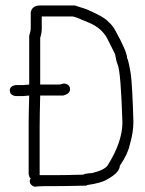

<svg xmlns="http://www.w3.org/2000/svg" viewBox="-20 -704 540 716"><path d="M129.9 -683.6H258.8L301.8 -669.9Q371.1 -640.1 385.7 -621.1Q397 -612.3 409.2 -591.8Q454.1 -511.2 454.1 -486.3Q458 -485.4 467.8 -427.7Q473.6 -383.8 477.5 -250Q477.5 -209.5 463.9 -164.1Q456.5 -128.9 426.8 -85.9Q426.8 -61 379.9 -35.2Q358.9 -21.5 303.7 -13.7Q303.7 -11.7 301.8 -11.7Q217.8 -9.8 172.9 -9.8H145.5Q129.9 -9.8 108.4 -7.8Q90.8 -14.2 90.8 -29.3Q90.8 -32.7 94.7 -39.1Q89.8 -39.1 86.9 -54.7V-246.1Q86.9 -276.9 88.9 -347.7L65.4 -345.7H38.1Q16.6 -349.1 16.6 -367.2Q16.6 -382.8 38.1 -386.7H65.4L88.9 -388.7V-570.3Q94.7 -588.9 94.7 -599.6V-658.2Q99.6 -683.6 129.9 -683.6ZM135.7 -642.6V-595.7Q135.7 -581.5 129.9 -562.5V-388.7H202.1Q204.1 -388.7 217.8 -392.6H219.7Q241.2 -389.2 241.2 -371.1Q241.2 -354.5 215.8 -347.7H129.9Q127.9 -269.5 127.9 -230.5V-50.8H180.7Q220.7 -50.8 290 -52.7Q293.9 -56.6 323.2 -58.6Q371.1 -70.3 381.8 -87.9Q436.5 -174.8 436.5 -248Q430.7 -434.6 418.9 -462.9Q413.1 -476.1 409.2 -502L385.7 -548.8Q363.8 -599.6 307.6 -621.1Q258.3 -642.6 251 -642.6Z"/></svg>

Font: CEF Fonts CJK Mono
Style: Regular
Weight: 400
Designer: PartyBoss (派对大魔王)
Version: Release 2.25